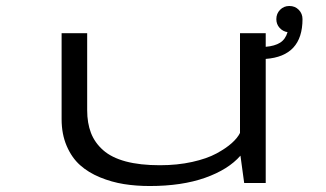

<svg xmlns="http://www.w3.org/2000/svg" viewBox="-20 -612 1090 642"><path d="M480.5 10Q435 10 394.2 3.5Q353.5 -3 314.5 -19Q275.5 -35 247.8 -59.8Q220 -84.5 203 -124Q186 -163.5 186 -213.5V-501H271.5V-243.5Q271.5 -200.5 284.2 -167.5Q297 -134.5 325 -109.8Q353 -85 400.5 -72.2Q448 -59.5 514.5 -59.5Q573 -59.5 622.5 -70.5Q672 -81.5 703.8 -98.8Q735.5 -116 755 -133.5Q774.5 -151 782.5 -167.5V-501H868.5V-455.5Q898.5 -458 916.5 -469.2Q934.5 -480.5 941.5 -504.5Q925.5 -507 914.8 -519Q904 -531 904 -548Q904 -566.5 916.5 -579.2Q929 -592 947.5 -592Q966.5 -592 979 -579.2Q991.5 -566.5 991.5 -548Q991.5 -424 868.5 -415V0H796.5L784 -91.5Q743.5 -45 665.8 -17.5Q588 10 480.5 10Z"/></svg>

Font: League Mono Extended Light
Style: Regular
Weight: 300
Width: 9
Designer: Tyler Finck
Foundry: The League of Moveable Type / Tyler Finck
Version: Version 2.210